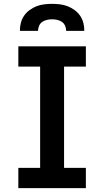

<svg xmlns="http://www.w3.org/2000/svg" viewBox="-20 -975 540 995"><path d="M75 0V-105H188V-630H75V-735H425V-630H312V-105H425V0ZM83 -815Q83 -836 88 -856Q93 -876 104.5 -893Q116 -910 133 -922.5Q150 -935 169 -942.5Q188 -950 208.5 -952.5Q229 -955 250 -955Q271 -955 291.5 -952.5Q312 -950 331 -942.5Q350 -935 367 -922.5Q384 -910 395.5 -893Q407 -876 412 -856Q417 -836 417 -815H323Q323 -828 317.5 -841Q312 -854 301 -861.5Q290 -869 276.5 -872Q263 -875 250 -875Q237 -875 223.5 -872Q210 -869 199 -861.5Q188 -854 182.5 -841Q177 -828 177 -815Z"/></svg>

Font: Iosevka Slab Extrabold
Style: Regular
Weight: 800
Monospace: yes
Designer: Belleve Invis
Foundry: Belleve Invis
Version: Version 11.1.1; ttfautohint (v1.8.3)